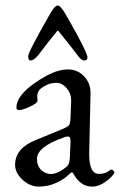

<svg xmlns="http://www.w3.org/2000/svg" viewBox="-20 -668 439 702"><path d="M266.6 -532.2Q299.8 -470.2 299.8 -458.5Q299.8 -446.8 288.1 -446.8Q276.4 -446.8 261.2 -469.2Q243.2 -493.2 194.8 -553.2Q190.9 -558.1 188 -553.2Q158.2 -517.1 122.1 -469.2Q105 -447.3 91.8 -446.8Q83 -446.8 83 -462.4Q83 -478 165.5 -621.6Q181.2 -647.9 190.9 -647.9Q200.7 -647.9 216.8 -621.1Q232.9 -594.2 266.6 -532.2ZM40 -273.9Q40 -330.1 150.9 -391.6Q192.9 -414.1 228.5 -414.1Q264.2 -414.1 288.1 -388.2Q312 -362.3 311 -325.2L306.2 -108.9V-103Q306.2 -32.2 341.8 -32.2Q366.7 -32.2 381.8 -45.9Q385.7 -49.8 391.6 -46.4Q397.5 -43 397.9 -37.1V-36.1Q392.1 -22.9 367.2 -4.4Q341.8 14.2 317.4 14.2Q293 14.2 276.4 1Q259.8 -12.7 252.9 -25.4Q246.1 -38.1 243.2 -38.1Q240.2 -38.1 226.1 -24.9Q211.9 -11.7 184.6 1Q157.2 13.7 123.5 14.2Q89.8 14.6 62.5 -10.7Q35.2 -36.1 35.2 -64.9Q35.2 -125 107.9 -154.8L210 -196.8Q229 -205.1 232.9 -210.9Q236.8 -216.8 237.8 -236.8L240.2 -298.8V-300.8Q240.2 -326.2 223.6 -345.7Q207 -365.2 185.5 -365.2Q164.1 -365.2 145 -354.5Q126 -343.8 121.1 -335Q116.2 -326.2 116.2 -314L117.2 -299.8Q117.2 -291 88.9 -277.8Q40 -255.4 40 -273.9ZM115.2 -86.9Q115.2 -61 130.9 -46.4Q168.5 -11.7 224.1 -59.1Q235.4 -67.9 235.8 -99.1L237.8 -147.9Q238.8 -168.9 229 -168.9Q222.2 -168.9 214.8 -166Q115.2 -131.8 115.2 -86.9Z"/></svg>

Font: EBGaramond
Style: Regular
Weight: 400
Version: Version 000.012g